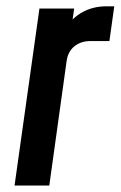

<svg xmlns="http://www.w3.org/2000/svg" viewBox="-20 -574 374 594"><path d="M25 0 102 -547.5H209.5L197 -461.5L181 -484.5Q203.5 -519.5 236.2 -537Q269 -554.5 309 -554.5H333.5L318.5 -447H260Q230.5 -447 210.2 -430.8Q190 -414.5 186 -384.5L132.5 0Z"/></svg>

Font: Mohave Light SemiBold
Style: Italic
Weight: 600
Italic angle: -8°
Version: Version 2.003